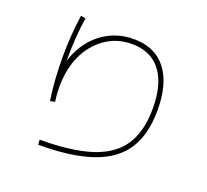

<svg xmlns="http://www.w3.org/2000/svg" viewBox="-126 -910 1132 1050"><g transform="rotate(20 440.0 -384.5)"><path d="M193.3 -41.1Q380 -41.1 495 -78.9Q610 -116.7 663.3 -198.3Q716.7 -280 716.7 -412.2Q716.7 -554.4 658.3 -630Q600 -705.6 490 -705.6Q415.6 -705.6 356.7 -671.7Q297.8 -637.8 257.8 -578.3Q217.8 -518.9 203.3 -437.8Q188.9 -356.7 202.2 -264.4L174.4 -258.9Q156.7 -374.4 156.7 -507.8Q156.7 -640 174.4 -755.6L202.2 -750Q184.4 -638.9 184.4 -506.7Q184.4 -473.3 186.1 -441.1Q187.8 -408.9 188.9 -376.7L164.4 -387.8Q172.2 -490 214.4 -567.8Q256.7 -645.6 328.3 -690Q400 -734.4 491.1 -734.4Q613.3 -734.4 678.9 -651.1Q744.4 -567.8 744.4 -412.2Q744.4 -271.1 687.2 -183.3Q630 -95.6 508.9 -53.9Q387.8 -12.2 195.6 -12.2Z"/></g></svg>

Font: Paperlogy 1 Thin
Style: Regular
Weight: 250
Designer: redesigned by Lee Juim, glyphs from Gmarket Sans & Montserrat
Foundry: PT&
Version: Version 1.001